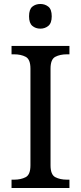

<svg xmlns="http://www.w3.org/2000/svg" viewBox="-20 -945 407 965"><path d="M38 0V-42H51Q85 -42 109 -54.5Q133 -67 133 -114V-600Q133 -647 109 -659.5Q85 -672 51 -672H38V-714H329V-672H316Q282 -672 258 -659.5Q234 -647 234 -600V-114Q234 -67 258 -54.5Q282 -42 316 -42H329V0ZM183 -801Q159 -801 142.5 -815Q126 -829 126 -863Q126 -898 142.5 -911.5Q159 -925 183 -925Q206 -925 223 -911.5Q240 -898 240 -863Q240 -829 223 -815Q206 -801 183 -801Z"/></svg>

Font: Noto Serif Toto
Style: Regular
Weight: 400
Designer: Monotype Design Team
Foundry: Monotype Imaging Inc.
Version: Version 2.001